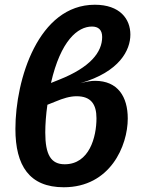

<svg xmlns="http://www.w3.org/2000/svg" viewBox="-20 -775 603 810"><path d="M381 -434C364 -434 347 -431 319 -424C485 -472 530 -564 530 -629C530 -695 486 -755 380 -755C142 -755 45 -440 45 -231C45 -76 104 15 249 15C445 15 519 -160 519 -275C519 -367 477 -434 381 -434ZM368 -663C394 -663 411 -650 411 -619C411 -555 361 -491 230 -439L195 -425C236 -604 308 -663 368 -663ZM253 -82C195 -82 171 -122 171 -216C171 -250 174 -292 180 -333L215 -347C246 -360 275 -369 303 -369C364 -369 387 -335 387 -276C387 -197 357 -82 253 -82Z"/></svg>

Font: Fira Sans Medium
Style: Italic
Weight: 500
Italic angle: -8°
Designer: bBox Type GmbH & Carrois Corporate GbR & Edenspiekermann AG
Foundry: bBox Type GmbH & Carrois Corporate GbR & Edenspiekermann AG
Version: Version 4.301;PS 004.301;hotconv 1.0.88;makeotf.lib2.5.64775